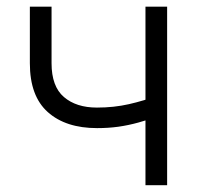

<svg xmlns="http://www.w3.org/2000/svg" viewBox="-20 -542 577 562"><path d="M264.2 -167Q172.4 -167 119.9 -213.9Q67.4 -260.7 67.4 -356.9V-522.5H130.9V-356.9Q130.9 -289.1 167 -258.1Q203.1 -227.1 263.7 -227.1Q313.5 -227.1 357.4 -237.1Q401.4 -247.1 446.3 -263.7V-202.6Q414.1 -191.4 385 -183.3Q356 -175.3 326.7 -171.1Q297.4 -167 264.2 -167ZM405.8 0V-522.5H469.2V0Z"/></svg>

Font: Inter 28pt Light
Style: Regular
Weight: 300
Designer: Rasmus Andersson
Foundry: rsms
Version: Version 4.001;git-66647c0bb